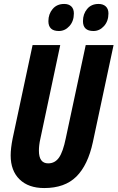

<svg xmlns="http://www.w3.org/2000/svg" viewBox="-20 -942 595 972"><path d="M34 -155Q34 -191 44 -241L145 -714H285L184 -238Q177 -207 177 -179Q177 -115 224 -115Q258 -115 278.5 -144Q299 -173 313 -242L414 -714H555L450 -222Q425 -106 366.5 -48Q308 10 204 10Q124 10 79 -34Q34 -78 34 -155ZM225 -835Q225 -871 246.5 -896.5Q268 -922 305 -922Q328 -922 341 -909.5Q354 -897 354 -874Q354 -835 331.5 -810Q309 -785 278 -785Q225 -785 225 -835ZM400 -835Q400 -871 421 -896.5Q442 -922 479 -922Q502 -922 515.5 -909.5Q529 -897 529 -874Q529 -835 506.5 -810Q484 -785 453 -785Q400 -785 400 -835Z"/></svg>

Font: Noto Sans Display Ex Bold Cond
Style: Italic
Weight: 800
Width: 3
Italic angle: -12°
Designer: Monotype Design team
Foundry: Monotype Imaging Inc.
Version: Version 1.000